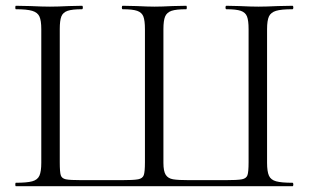

<svg xmlns="http://www.w3.org/2000/svg" viewBox="-20 -645 1069 665"><path d="M35 -12Q73 -12 91.5 -17Q110 -22 116.5 -36.5Q123 -51 123 -81V-544Q123 -574 116.5 -588Q110 -602 91.5 -607.5Q73 -613 35 -613Q33 -613 33 -619Q33 -625 35 -625L85 -624Q127 -622 153 -622Q179 -622 219 -624L264 -625Q267 -625 267 -619Q267 -613 264 -613Q230 -613 214 -607.5Q198 -602 192.5 -588Q187 -574 187 -544V-83Q187 -49 190.5 -38Q194 -27 208 -24Q222 -21 265 -21H399Q443 -21 458.5 -24Q474 -27 478 -38.5Q482 -50 482 -83V-544Q482 -574 476.5 -588Q471 -602 455 -607.5Q439 -613 405 -613Q402 -613 402 -619Q402 -625 405 -625L453 -624Q493 -622 515 -622Q540 -622 578 -624L625 -625Q627 -625 627 -619Q627 -613 625 -613Q590 -613 574 -607.5Q558 -602 552 -588Q546 -574 546 -544V-81Q546 -52 554 -39.5Q562 -27 579.5 -24Q597 -21 637 -21H758Q803 -21 818 -24Q833 -27 837 -38Q841 -49 841 -83V-544Q841 -574 835.5 -588Q830 -602 814 -607.5Q798 -613 764 -613Q761 -613 761 -619Q761 -625 764 -625L809 -624Q849 -622 875 -622Q901 -622 943 -624L993 -625Q996 -625 996 -619Q996 -613 993 -613Q954 -613 936 -607.5Q918 -602 911.5 -588Q905 -574 905 -544V-81Q905 -51 911.5 -36.5Q918 -22 936.5 -17Q955 -12 993 -12Q996 -12 996 -6Q996 0 993 0H35Q33 0 33 -6Q33 -12 35 -12Z"/></svg>

Font: Cormorant Infant
Style: Regular
Weight: 400
Designer: Christian Thalmann (Catharsis Fonts)
Foundry: Catharsis Fonts
Version: Version 4.000